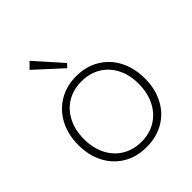

<svg xmlns="http://www.w3.org/2000/svg" viewBox="-205 -854 986 986"><g transform="rotate(-45 288.0 -360.5)"><path d="M46 -246Q46 -322 76.5 -380.5Q107 -439 162 -472Q217 -505 288 -505Q359 -505 414 -472.5Q469 -440 499.5 -381.5Q530 -323 530 -247Q530 -172 499.5 -113.5Q469 -55 414 -23Q359 9 287 9Q216 9 161.5 -23Q107 -55 76.5 -113Q46 -171 46 -246ZM488 -251Q488 -315 463 -364Q438 -413 392.5 -440Q347 -467 288 -467Q229 -467 183.5 -439.5Q138 -412 113 -362Q88 -312 88 -247Q88 -183 113 -133.5Q138 -84 183.5 -56.5Q229 -29 288 -29Q347 -29 392.5 -57Q438 -85 463 -135.5Q488 -186 488 -251ZM142 -697 175 -730 303 -586 285 -566Z"/></g></svg>

Font: Bellota Light
Style: Regular
Weight: 300
Designer: Kemie Guaida
Foundry: Kemie Guaida
Version: Version 4.001